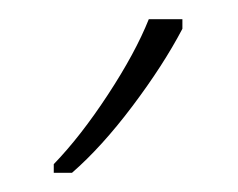

<svg xmlns="http://www.w3.org/2000/svg" viewBox="-20 -734 248 200"><path d="M36 -563V-554H55Q86 -581 118 -623.5Q150 -666 170 -704V-714H135Q121 -679 92.5 -635.5Q64 -592 36 -563Z"/></svg>

Font: Noto Sans Display Thin
Style: Regular
Weight: 250
Designer: Monotype Design Team
Foundry: Monotype Imaging Inc.
Version: Version 1.900